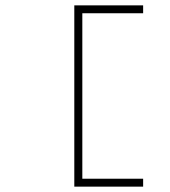

<svg xmlns="http://www.w3.org/2000/svg" viewBox="-20 -610 640 723"><path d="M519 63H290V-560.1H519V-589.8H259.8V92.8H519Z"/></svg>

Font: Compagnon Light
Style: Regular
Weight: 400
Designer: Juliette Duhe, Lea Pradine
Foundry: Velvetyne Type Foundry
Version: Version 1.000;PS 001.000;hotconv 1.0.88;makeotf.lib2.5.64775